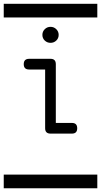

<svg xmlns="http://www.w3.org/2000/svg" viewBox="-20 -714 540 1026"><path d="M0 -620.8V-693.8H500V-620.8ZM0 219.2H500V292.2H0ZM293.5 -527.6Q293.5 -509.5 280.8 -497.3Q268.1 -485.1 250 -485.1Q231.9 -485.1 219.2 -497.3Q206.5 -509.5 206.5 -527.6Q206.5 -545.4 219.2 -558Q231.9 -570.6 250 -570.6Q268.1 -570.6 280.8 -558Q293.5 -545.4 293.5 -527.6ZM392.6 -28.6Q392.6 0 364.3 0H250Q221.2 0 221.2 -28.6V-342.5H135.7Q106.9 -342.5 106.9 -371.1Q106.9 -399.7 135.7 -399.7H250Q278.3 -399.7 278.3 -371.1V-57.1H364.3Q392.6 -57.1 392.6 -28.6Z"/></svg>

Font: EnergyBar
Style: Regular
Weight: 400
Italic angle: -10°
Version: 1.0 2000-03-28